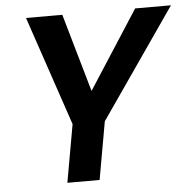

<svg xmlns="http://www.w3.org/2000/svg" viewBox="-51 -751 796 801"><g transform="rotate(-5 347.0 -350.0)"><path d="M199 0 242 -242 87 -700H239L334 -369L331 -370L544 -700H694L377 -242L334 0Z"/></g></svg>

Font: DM Sans 36pt
Style: Bold Italic
Weight: 700
Italic angle: -10°
Designer: Colophon Foundry, Jonny Pinhorn
Foundry: Colophon Foundry
Version: Version 4.004;gftools[0.9.30]